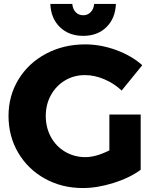

<svg xmlns="http://www.w3.org/2000/svg" viewBox="-20 -936 783 969"><path d="M532 -358H690V-79Q634 -38 552.5 -12.5Q471 13 398 13Q292 13 206.5 -34.5Q121 -82 72 -165Q23 -248 23 -351Q23 -453 73.5 -535.5Q124 -618 212.5 -665Q301 -712 410 -712Q488 -712 566 -683.5Q644 -655 698 -607L594 -479Q556 -515 506.5 -536Q457 -557 409 -557Q353 -557 308 -530Q263 -503 237 -456Q211 -409 211 -351Q211 -292 237 -244.5Q263 -197 309 -170Q355 -143 411 -143Q464 -143 532 -177ZM400 -859Q422 -859 437.5 -874.5Q453 -890 455 -916H565Q562 -843 517 -799Q472 -755 400 -755Q328 -755 282.5 -799Q237 -843 234 -916H345Q347 -890 362 -874.5Q377 -859 400 -859Z"/></svg>

Font: Montserrat V1
Style: Bold
Weight: 700
Designer: Julieta Ulanovsky
Foundry: Julieta Ulanovsky
Version: Version 6.001